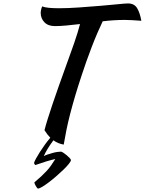

<svg xmlns="http://www.w3.org/2000/svg" viewBox="-20 -758 843 1118"><path d="M300 -606Q260 -606 238.5 -628.5Q217 -651 217 -683Q217 -691 219.5 -702Q222 -713 226 -721Q239 -715 264.5 -712.5Q290 -710 324 -710Q375 -710 439.5 -714.5Q504 -719 563 -724Q622 -729 667 -733.5Q712 -738 725 -738Q762 -738 778.5 -710.5Q795 -683 803 -637Q777 -639 751.5 -640.5Q726 -642 708 -642Q676 -642 643.5 -640Q611 -638 578 -634Q564 -605 547 -565.5Q530 -526 513.5 -483Q497 -440 482 -397.5Q467 -355 456 -321Q434 -255 417.5 -199Q401 -143 388.5 -94.5Q376 -46 367 -2Q358 42 351 84Q317 78 291 59Q273 83 258 107.5Q243 132 235 151Q244 146 257.5 141.5Q271 137 285 133Q299 129 312.5 127Q326 125 335 125Q339 125 349 131.5Q359 138 368.5 146Q378 154 385.5 162Q393 170 393 174Q393 181 381 196Q369 211 350.5 229Q332 247 309 267Q286 287 265 303Q244 319 226.5 329.5Q209 340 201 340Q199 340 195.5 335.5Q192 331 188.5 325Q185 319 182.5 313Q180 307 180 304Q203 285 220 269Q237 253 251 238Q265 223 277 206Q289 189 302 168Q294 170 279 173.5Q264 177 247.5 182.5Q231 188 214.5 193.5Q198 199 186 203Q183 201 181 197.5Q179 194 178 191Q181 181 190 164.5Q199 148 212 127.5Q225 107 240.5 85.5Q256 64 273 44Q264 35 255.5 24Q247 13 239 0Q247 -31 258.5 -67.5Q270 -104 285.5 -150.5Q301 -197 322 -256Q343 -315 370 -390Q380 -418 391 -448.5Q402 -479 412.5 -509Q423 -539 431.5 -567Q440 -595 446 -618Q404 -613 366.5 -609.5Q329 -606 300 -606Z"/></svg>

Font: Sweet Mavka Script
Style: Regular
Weight: 500
Designer: Pablo Impallari/Anastassiya Vishnevskaya
Foundry: Pablo Impallari/ Anastassiya Vishnevskaya
Version: Version 2.0/www.impallari.com/   behance.net/sweetcherry